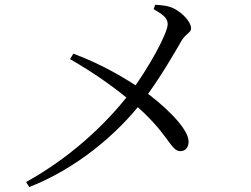

<svg xmlns="http://www.w3.org/2000/svg" viewBox="-20 -761 1040 795"><path d="M88 -7.3 101.2 13.5C297.7 -63.7 464.7 -204.9 572 -344C640.6 -433.1 709.5 -553.9 730.6 -590.6C748.4 -622 771.1 -624.6 771.1 -643.5C771.1 -670.2 736.4 -706.9 701.1 -725.3C677.8 -737.3 651.3 -739.5 622.8 -741.2L616 -723.1C652.2 -702.1 674.4 -687.5 674.4 -661.2C674.4 -623 594.3 -477.2 520.5 -379.1C412.7 -238.1 261.5 -103.3 88 -7.3ZM726.9 -135.2C750 -135.2 761.3 -153.3 760.9 -175.5C760.3 -232.3 651.1 -331.9 574.6 -385.7C500.6 -436.1 404 -493.9 283.8 -538.9L270.1 -516.2C380.7 -452.9 467.7 -387.9 527.9 -336.8C679.8 -209.1 684.5 -135.2 726.9 -135.2Z"/></svg>

Font: Source Han Serif CN VF
Style: Regular
Weight: 250
Designer: Ryoko NISHIZUKA 西塚涼子 (kana & ideographs); Frank Grießhammer (Latin, Greek & Cyrillic); Wenlong ZHANG 张文龙 (bopomofo); San
Foundry: Adobe
Version: Version 2.002;hotconv 1.1.0;makeotfexe 2.6.0